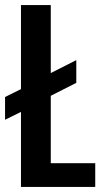

<svg xmlns="http://www.w3.org/2000/svg" viewBox="-20 -740 432 760"><path d="M126 -328 0 -266V-356L125 -418ZM132 -426 282 -502V-412L132 -336ZM63 0V-720H181V0ZM125 0V-94H357V0Z"/></svg>

Font: Instrument Sans Condensed SemiBold
Style: Regular
Weight: 600
Width: 3
Designer: Rodrigo Fuenzalida
Foundry: fragTYPE
Version: Version 1.000;gftools[0.9.28]